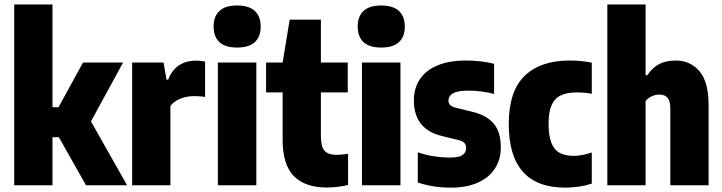

<svg xmlns="http://www.w3.org/2000/svg" viewBox="-20 -828 3228 858"><path d="M364.5 0 243 -215H214.5V0H43.5V-808H214.5V-349H241.5L351 -548.5H530L386.5 -285.5L548 0Z M570.5 -548.5H711L724 -472H731.5Q764 -557 857.5 -557Q875.5 -557 896.5 -553V-394.5Q878 -398.5 846 -398.5Q813.5 -398.5 784.8 -386.5Q756 -374.5 741.5 -354.5V0H570.5Z M953.5 0V-548.5H1125.5V0ZM934.5 -709.5Q934.5 -754.5 960.5 -779Q986.5 -803.5 1039.5 -803.5Q1092.5 -803.5 1118.8 -779Q1145 -754.5 1145 -709.5Q1145 -664 1118.8 -639.8Q1092.5 -615.5 1039.5 -615.5Q986.5 -615.5 960.5 -639.8Q934.5 -664 934.5 -709.5Z M1535.5 -140.5V-1.5Q1515 3.5 1489.8 6.8Q1464.5 10 1441 10Q1343.5 10 1293.2 -41Q1243 -92 1243 -203V-415H1169V-548.5H1243L1274.5 -740H1414V-548.5H1534V-415H1414V-222.5Q1414 -189 1421 -170.5Q1428 -152 1443.5 -144Q1459 -136 1487 -136Q1500.5 -136 1535.5 -140.5Z M1597.5 0V-548.5H1769.5V0ZM1578.5 -709.5Q1578.5 -754.5 1604.5 -779Q1630.5 -803.5 1683.5 -803.5Q1736.5 -803.5 1762.8 -779Q1789 -754.5 1789 -709.5Q1789 -664 1762.8 -639.8Q1736.5 -615.5 1683.5 -615.5Q1630.5 -615.5 1604.5 -639.8Q1578.5 -664 1578.5 -709.5Z M1847 -12.5V-147.5Q1914.5 -124 1992 -124Q2030 -124 2046.5 -135Q2063 -146 2063 -166.5Q2063 -181 2055.2 -189.2Q2047.5 -197.5 2031 -201.5L1955.5 -220Q1829.5 -250 1829.5 -379.5Q1829.5 -433.5 1856.2 -473.8Q1883 -514 1935.2 -535.8Q1987.5 -557.5 2063 -557.5Q2130 -557.5 2188 -543V-408Q2132.5 -423 2072.5 -423Q2024.5 -423 2004.2 -410.8Q1984 -398.5 1984 -379Q1984 -366 1992 -358.2Q2000 -350.5 2017 -346.5L2092.5 -328Q2155.5 -312.5 2186.8 -275Q2218 -237.5 2218 -170Q2218 -114.5 2191 -73.8Q2164 -33 2113.8 -11.2Q2063.5 10.5 1995.5 10.5Q1914 10.5 1847 -12.5Z M2253.5 -273.5Q2253.5 -420 2324.2 -488.8Q2395 -557.5 2525 -557.5Q2578.5 -557.5 2624.5 -548V-409Q2592.5 -415 2558 -415Q2513 -415 2485.5 -401.5Q2458 -388 2444.8 -357.8Q2431.5 -327.5 2431.5 -276.5Q2431.5 -222 2443.8 -190.2Q2456 -158.5 2480.8 -145Q2505.5 -131.5 2544.5 -131.5Q2578 -131.5 2624.5 -146.5V-7.5Q2597.5 1.5 2566.5 6Q2535.5 10.5 2506 10.5Q2253.5 10.5 2253.5 -273.5Z M2694 -808H2865V-492H2873Q2893.5 -524 2924.2 -540.8Q2955 -557.5 2999.5 -557.5Q3065 -557.5 3105.8 -509.8Q3146.5 -462 3146.5 -358.5V0H2975.5V-343Q2975.5 -377 2963 -391.2Q2950.5 -405.5 2927 -405.5Q2910 -405.5 2892.8 -397.8Q2875.5 -390 2865 -376V0H2694Z"/></svg>

Font: Encode Sans Condensed ExtraBold
Style: Regular
Weight: 800
Width: 3
Designer: Multiple Designers
Foundry: Impallari Type
Version: Version 2.000